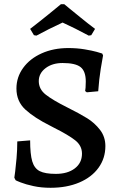

<svg xmlns="http://www.w3.org/2000/svg" viewBox="-20 -879 574 911"><path d="M54 -24 48 -36Q49 -42 52 -65Q55 -88 58.5 -128Q62 -168 62 -208L123 -213Q123 -147 133 -113.5Q143 -80 168.5 -67Q194 -54 245 -54Q301 -54 335 -80Q369 -106 369 -150Q369 -188 336.5 -213.5Q304 -239 238 -272Q235 -274 219 -282Q143 -320 100.5 -359Q58 -398 58 -459Q58 -513 90 -557Q122 -601 178 -626Q234 -651 304 -651Q345 -651 381 -645Q417 -639 438.5 -633Q460 -627 465 -625L469 -616Q466 -602 458 -552.5Q450 -503 446 -446L392 -441L384 -447Q385 -450 386 -463Q387 -476 387 -492Q387 -541 362.5 -560.5Q338 -580 277 -580Q228 -580 196 -555.5Q164 -531 164 -494Q164 -456 197 -430Q230 -404 298 -370Q358 -340 393.5 -318Q429 -296 454.5 -263Q480 -230 480 -186Q480 -128 447.5 -83Q415 -38 356 -13Q297 12 220 12Q176 12 139 4Q102 -4 78 -13.5Q54 -23 54 -24ZM141 -712 123 -742Q166 -775 211 -811.5Q256 -848 269 -859H285L308 -840Q323 -828 361.5 -796.5Q400 -765 431 -742L413 -712L401 -710Q336 -745 277 -772Q210 -741 153 -710Z"/></svg>

Font: Alegreya Medium
Style: Regular
Weight: 500
Designer: Juan Pablo del Peral
Foundry: Huerta Tipografica
Version: Version 2.007; ttfautohint (v1.6)